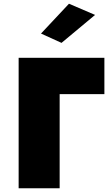

<svg xmlns="http://www.w3.org/2000/svg" viewBox="-20 -1010 590 1030"><path d="M80 -700V0H300V-505H540V-700ZM490 -930 350 -990 200 -830 310 -780Z"/></svg>

Font: Jost Black
Style: Regular
Weight: 900
Version: Version 3.710